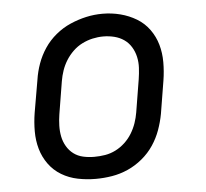

<svg xmlns="http://www.w3.org/2000/svg" viewBox="-44 -588 689 643"><g transform="rotate(-5 300.0 -266.5)"><path d="M253 8Q222 8 192.5 2Q163 -4 138 -19Q113 -34 96 -57.5Q79 -81 71 -109Q63 -137 63 -168Q63 -199 68 -230L87 -340Q91 -367 100.5 -393.5Q110 -420 126 -444Q142 -468 165 -487Q188 -506 214.5 -517.5Q241 -529 268 -535Q295 -541 323 -541Q354 -541 383 -533.5Q412 -526 437 -511Q462 -496 479 -472.5Q496 -449 504 -421Q512 -393 512 -362Q512 -331 507 -300L489 -190Q484 -163 474.5 -136.5Q465 -110 449 -86Q433 -62 410 -43Q387 -24 361 -12.5Q335 -1 307.5 3.5Q280 8 253 8ZM254 -66Q273 -66 291 -69Q309 -72 326 -80.5Q343 -89 357.5 -102.5Q372 -116 382 -132.5Q392 -149 398 -166.5Q404 -184 407 -202L425 -312Q428 -331 429 -350Q430 -369 426 -387Q422 -405 412.5 -420.5Q403 -436 388.5 -446Q374 -456 356 -460.5Q338 -465 319 -465Q301 -465 283 -461Q265 -457 248 -448.5Q231 -440 217 -426.5Q203 -413 193 -397Q183 -381 177 -363.5Q171 -346 168 -328L150 -218Q147 -199 146.5 -180Q146 -161 149.5 -143.5Q153 -126 162 -110.5Q171 -95 185 -84.5Q199 -74 217 -70Q235 -66 254 -66Z"/></g></svg>

Font: Iosevka Slab Extended
Style: Italic
Weight: 400
Width: 7
Italic angle: -9°
Monospace: yes
Designer: Belleve Invis
Foundry: Belleve Invis
Version: Version 11.1.0; ttfautohint (v1.8.3)